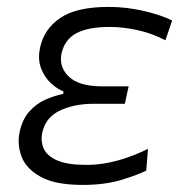

<svg xmlns="http://www.w3.org/2000/svg" viewBox="-20 -526 534 556"><path d="M219.5 9.5Q140 9.5 97.8 -14Q55.5 -37.5 42.5 -72.5Q34 -95 34 -117.5Q34 -130 36.5 -142.5Q44.5 -180.5 65 -203.2Q85.5 -226 111.5 -237.5Q137.5 -249 163 -254L164 -261Q146 -268 127.5 -285Q109 -302 99 -328Q93 -343.5 93 -361.5Q93 -374 96 -388Q107.5 -442 154.5 -474Q201.5 -506 295 -506Q346.5 -506 397.5 -494Q448.5 -482 478.5 -466.5L459 -409.5Q419 -430 377.2 -439Q335.5 -448 298 -448Q235.5 -448 201.2 -429.8Q167 -411.5 158 -370.5Q156.5 -362.5 156.5 -354.5Q156.5 -326 179.5 -304Q208.5 -276 276 -276H352.5L341.5 -225.5H252Q195 -225.5 153.5 -205.8Q112 -186 102.5 -142.5Q100.5 -133 100.5 -124.5Q100.5 -109.5 106.5 -96Q116 -74.5 145.5 -61.5Q175 -48.5 230.5 -48.5Q277.5 -48.5 324.5 -62.2Q371.5 -76 408.5 -95L403.5 -32Q375.5 -18 328.5 -4.2Q281.5 9.5 219.5 9.5Z"/></svg>

Font: Heraclito Light
Style: Italic
Weight: 300
Italic angle: -12°
Designer: Kostas Bartsokas (font) & Cristiano Sobral (main changes)
Foundry: Kostas Bartsokas (font) & Cristiano Sobral (main changes)
Version: Version 1.00;July 8, 2020;FontCreator 13.0.0.2655 64-bit